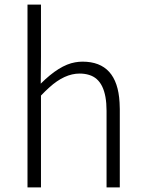

<svg xmlns="http://www.w3.org/2000/svg" viewBox="-20 -815 629 835"><path d="M99.6 0V-794.9H158.2V-567.4L157.2 -451.2Q238.3 -532.2 306.6 -543.9Q323.2 -546.9 338.9 -546.9Q490.2 -546.9 500 -369.1Q501 -354.5 501 -340.8V0H443.4V-333Q443.4 -466.8 367.2 -489.3Q348.6 -495.1 326.2 -495.1Q260.7 -495.1 194.3 -434.6Q176.8 -418.9 158.2 -399.4V0Z"/></svg>

Font: Taipei Sans TC Beta Light
Style: Regular
Weight: 300
Designer: JT Foundry
Foundry: JT Foundry
Version: Version 1.000